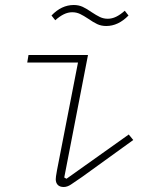

<svg xmlns="http://www.w3.org/2000/svg" viewBox="-20 -736 640 768"><path d="M235 12Q219 12 211 3.5Q203 -5 203 -19Q203 -24 204 -31Q205 -38 208 -55L292 -486H89L94 -516H332L237 -26L246 -21L495 -198L513 -176L308 -28Q279 -8 264 2Q249 12 235 12ZM405 -632Q385 -632 369 -639.5Q353 -647 333 -661Q315 -673 300.5 -680Q286 -687 269 -687Q252 -687 235.5 -679Q219 -671 201 -655L186 -674Q226 -716 275 -716Q295 -716 311 -708.5Q327 -701 347 -687Q365 -675 379.5 -668Q394 -661 411 -661Q428 -661 444.5 -669Q461 -677 479 -693L494 -674Q453 -632 405 -632Z"/></svg>

Font: IBM Plex Mono ExtraLight
Style: Italic
Weight: 200
Italic angle: -9°
Monospace: yes
Designer: Mike Abbink, Paul van der Laan, Pieter van Rosmalen
Foundry: Bold Monday
Version: Version 2.3